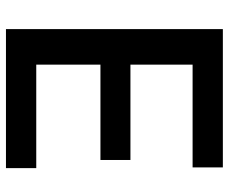

<svg xmlns="http://www.w3.org/2000/svg" viewBox="-82 -686 768 644"><g transform="rotate(90 302.0 -364.0)"><path d="M77.6 0V-727.5H541.5V-626H196.8V-417.5H516.6V-316.9H196.8V-101.6H543.9V0Z"/></g></svg>

Font: Inter
Style: 540
Weight: 540
Designer: Rasmus Andersson
Foundry: rsms
Version: Version 4.001;git-66647c0bb